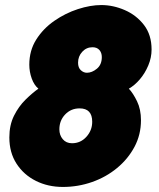

<svg xmlns="http://www.w3.org/2000/svg" viewBox="-20 -730 631 760"><path d="M229 10Q170 10 122 -14Q74 -38 45.5 -82Q17 -126 17 -186Q17 -235 35.5 -272Q54 -309 81 -335.5Q108 -362 132 -379Q115 -393 105.5 -419.5Q96 -446 96 -474Q96 -530 123.5 -573.5Q151 -617 195 -647.5Q239 -678 288.5 -694Q338 -710 381 -710Q428 -710 474 -690Q520 -670 550 -631Q580 -592 580 -534Q580 -502 567 -471Q554 -440 533.5 -416Q513 -392 490 -379Q507 -361 522.5 -329Q538 -297 538 -254Q538 -197 512.5 -149Q487 -101 443.5 -65Q400 -29 344.5 -9.5Q289 10 229 10ZM324 -442Q344 -442 363.5 -458Q383 -474 383 -504Q383 -521 373.5 -532Q364 -543 346 -543Q322 -543 305.5 -525Q289 -507 289 -482Q289 -462 300 -452Q311 -442 324 -442ZM265 -163Q299 -163 322 -188.5Q345 -214 345 -248Q345 -301 295 -301Q261 -301 238 -277Q215 -253 215 -218Q215 -195 228.5 -179Q242 -163 265 -163Z"/></svg>

Font: Raleway Black
Style: Italic
Weight: 900
Italic angle: -12°
Designer: Matt McInerney, Pablo Impallari, Rodrigo Fuenzalida
Foundry: Matt McInerney, Pablo Impallari, Rodrigo Fuenzalida
Version: Version 4.101;RELEASE